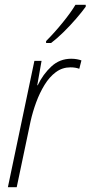

<svg xmlns="http://www.w3.org/2000/svg" viewBox="-20 -784 379 804"><path d="M13 0 124 -529H154L136 -427H138Q160 -473 195 -505.5Q230 -538 278 -538Q291 -538 302 -536Q313 -534 321 -531L312 -496Q296 -502 275 -502Q241 -502 214 -482Q187 -462 166.5 -428.5Q146 -395 131.5 -355.5Q117 -316 108 -276L50 0ZM173 -612Q208 -647 242.5 -689.5Q277 -732 296 -764H339V-756Q324 -735 299 -706Q274 -677 246 -649.5Q218 -622 194 -604H173Z"/></svg>

Font: Noto Sans Condensed ExtraLight
Style: Italic
Weight: 200
Width: 3
Italic angle: -12°
Designer: Monotype Design Team
Foundry: Monotype Imaging Inc.
Version: Version 2.013; ttfautohint (v1.8.4.7-5d5b)